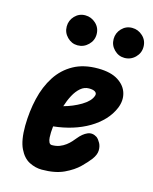

<svg xmlns="http://www.w3.org/2000/svg" viewBox="-119 -870 766 959"><g transform="rotate(15 264.0 -390.5)"><path d="M190.5 10Q157 10 125.2 -6.2Q93.5 -22.5 73.5 -64Q53.5 -105.5 54 -181Q55 -256 70.8 -323Q86.5 -390 119.8 -441.5Q153 -493 205.8 -522.2Q258.5 -551.5 333.5 -551Q399 -550.5 436.8 -526.2Q474.5 -502 485.2 -465Q496 -428 479.5 -387.5Q464.5 -351.5 436.8 -322Q409 -292.5 371 -270Q333 -247.5 287 -233.2Q241 -219 189.5 -213.5Q189 -205.5 188.2 -197.2Q187.5 -189 187 -182Q186.5 -170 187.2 -155.8Q188 -141.5 192.8 -131.5Q197.5 -121.5 207.5 -121.5Q229.5 -121.5 247 -128.2Q264.5 -135 278.2 -145.5Q292 -156 301.8 -167Q311.5 -178 318 -186Q340.5 -214 364.5 -224.2Q388.5 -234.5 413 -218.5Q424 -209.5 432.8 -193Q441.5 -176.5 440.8 -155Q440 -133.5 422 -109Q407 -89 378.8 -61Q350.5 -33 304.8 -11.5Q259 10 190.5 10ZM212.5 -324Q235 -330 257.8 -339.5Q280.5 -349 300.8 -361Q321 -373 334.8 -387.2Q348.5 -401.5 353 -417.5Q356 -429 346 -436Q336 -443 314 -443Q290 -443 270.8 -426.5Q251.5 -410 237 -383Q222.5 -356 212.5 -324ZM444.5 -636Q414 -636 391.2 -658.8Q368.5 -681.5 368.5 -713.5Q368.5 -745 390.5 -768Q412.5 -791 444.5 -791Q475.5 -791 499.2 -769Q523 -747 523 -713.5Q523 -681.5 500 -658.8Q477 -636 444.5 -636ZM202 -636Q171.5 -636 148.8 -658.8Q126 -681.5 126 -713.5Q126 -745 148 -768Q170 -791 202 -791Q233 -791 256.8 -769Q280.5 -747 280.5 -713.5Q280.5 -681.5 257.2 -658.8Q234 -636 202 -636Z"/></g></svg>

Font: Edu NSW ACT Hand Pre
Style: Regular
Weight: 400
Designer: Tina and Corey Anderson, Eben Sorkin, Mirko Velimirovic
Foundry: Sorkin Type Co.
Version: Version 2.000